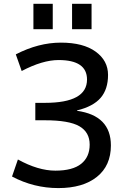

<svg xmlns="http://www.w3.org/2000/svg" viewBox="-20 -960 634 990"><path d="M42 -49.8 72.3 -137.7Q176.8 -80.1 265.6 -80.1Q354.5 -80.1 398.4 -115.2Q442.4 -150.4 442.4 -214.4Q442.4 -278.3 389.2 -309.1Q335.9 -339.8 211.9 -339.8H162.1V-429.7H211.9Q428.7 -429.7 428.7 -549.8Q428.7 -650.4 282.2 -650.4Q199.2 -650.4 91.8 -593.8L61.5 -679.7Q178.7 -740.2 293.9 -740.2Q409.2 -740.2 473.1 -693.8Q537.1 -647.5 537.1 -573.7Q537.1 -500 499 -455.6Q460.9 -411.1 377 -390.6V-388.7Q551.8 -364.3 551.8 -210Q551.8 -105.5 479.5 -47.9Q407.2 9.8 280.8 9.8Q154.3 9.8 42 -49.8ZM152.3 -809.6V-940.4H252V-809.6ZM351.6 -809.6V-940.4H452.1V-809.6Z"/></svg>

Font: GenEi M Gothic v2 Medium
Style: Regular
Weight: 500
Version: Version 2.0